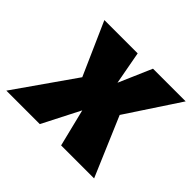

<svg xmlns="http://www.w3.org/2000/svg" viewBox="-186 -697 860 860"><g transform="rotate(45 244.0 -267.0)"><path d="M545 -534 379 -282 499 0H290L246 -178L155 0H-57L141 -283L30 -534H241L270 -377L338 -534Z"/></g></svg>

Font: Fira Sans Black
Style: Italic
Weight: 900
Italic angle: -8°
Designer: Carrois Corporate & Edenspiekermann AG
Foundry: Carrois Corporate GbR & Edenspiekermann AG
Version: Version 4.203